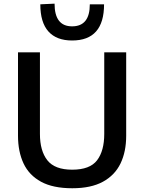

<svg xmlns="http://www.w3.org/2000/svg" viewBox="-20 -992 770 1024"><path d="M365.5 12Q262.5 12 198.8 -22.8Q135 -57.5 105.5 -120.5Q76 -183.5 76 -268.5V-713H193V-277.5Q193 -187.5 232.5 -137.2Q272 -87 365 -87Q459.5 -87 497.8 -137.2Q536 -187.5 536 -278V-713H653V-268Q653 -183 622.8 -120.2Q592.5 -57.5 529 -22.8Q465.5 12 365.5 12ZM364.5 -776Q281.5 -776 238.2 -824.2Q195 -872.5 195 -969L271 -972.5Q271 -851.5 364.5 -851.5Q459 -851.5 459 -969H535Q535 -776 364.5 -776Z"/></svg>

Font: Heraclito Medium
Style: Regular
Weight: 500
Designer: Kostas Bartsokas (font) & Cristiano Sobral (main changes)
Foundry: Kostas Bartsokas (font) & Cristiano Sobral (main changes)
Version: Version 1.00;July 8, 2020;FontCreator 13.0.0.2655 64-bit